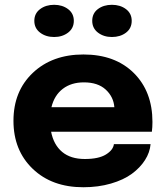

<svg xmlns="http://www.w3.org/2000/svg" viewBox="-20 -768 691 800"><path d="M205.6 -613.8Q170.9 -613.8 147 -632.1Q123 -650.4 123 -681.2Q123 -711.9 147 -730Q170.9 -748 205.6 -748Q239.7 -748 263.7 -730Q287.6 -711.9 287.6 -681.2Q287.6 -650.4 263.7 -632.1Q239.7 -613.8 205.6 -613.8ZM446.3 -613.8Q412.1 -613.8 388.2 -632.1Q364.3 -650.4 364.3 -681.2Q364.3 -712.4 387.9 -730.2Q411.6 -748 446.3 -748Q481 -748 504.9 -730Q528.8 -711.9 528.8 -681.2Q528.8 -649.9 504.9 -631.8Q481 -613.8 446.3 -613.8ZM607.4 -167.5Q604.5 -132.8 584.2 -101.1Q564 -69.3 529.5 -43.9Q495.1 -18.6 442.4 -3.2Q389.6 12.2 327.1 12.2Q196.3 12.2 116.2 -64.7Q36.1 -141.6 36.1 -264.6Q36.1 -388.2 116.9 -464.6Q197.8 -541 327.6 -541Q459.5 -541 537.4 -463.9Q615.2 -386.7 615.2 -259.8Q615.2 -237.8 612.8 -219.2H192.9Q203.6 -164.6 239 -135Q274.4 -105.5 333.5 -105.5Q391.1 -105.5 421.4 -124.3Q451.7 -143.1 454.6 -167.5ZM329.6 -424.8Q276.9 -424.8 241.7 -397.9Q206.5 -371.1 194.3 -321.3H456.5Q453.1 -364.7 420.4 -394.8Q387.7 -424.8 329.6 -424.8Z"/></svg>

Font: Epilogue
Style: Bold
Weight: 700
Designer: Tyler Finck
Foundry: Etcetera Type Co
Version: Version 2.112